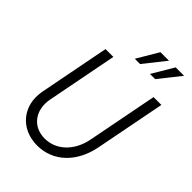

<svg xmlns="http://www.w3.org/2000/svg" viewBox="-266 -1044 1179 1179"><g transform="rotate(45 323.0 -454.5)"><path d="M283 16C420 16 526 -84 557 -242L646 -700H578L489 -242C466 -124 385 -47 285 -47C181 -47 118 -131 140 -242L229 -700H161L72 -242C44 -97 137 16 283 16ZM330 -785H376L487 -925H413ZM462 -785H507L618 -925H545Z"/></g></svg>

Font: Uncut Sans Book Italic
Style: Regular
Weight: 350
Italic angle: -11°
Designer: Kasper Nordkvist
Foundry: UNCUT.wtf
Version: Version 1.304;Glyphs 3.2 (3246)